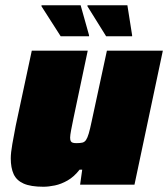

<svg xmlns="http://www.w3.org/2000/svg" viewBox="-20 -703 640 731"><path d="M145 8Q97 8 70 -4Q43 -16 32 -40Q21 -64 21 -100Q21 -121 27 -155Q33 -189 40 -225L101 -510H314L260 -254Q255 -230 251 -209Q247 -188 247 -179Q247 -170 249.5 -165.5Q252 -161 257.5 -159.5Q263 -158 271 -158Q285 -158 293.5 -160Q302 -162 307.5 -170Q313 -178 318 -195Q323 -212 329 -241L387 -510H600L492 0H285L293 -57H283Q262 -30 237.5 -16Q213 -2 189 3Q165 8 145 8ZM211 -565 138 -679V-683H287L319 -569V-565ZM384 -565 313 -679V-683H465L483 -569V-565Z"/></svg>

Font: Saira Thin Black
Style: Italic
Weight: 900
Italic angle: -12°
Version: Version 1.101